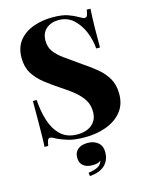

<svg xmlns="http://www.w3.org/2000/svg" viewBox="-139 -806 876 1135"><g transform="rotate(-15 299.0 -239.0)"><path d="M293 -721Q355 -721 389 -708.5Q423 -696 447 -682Q459 -675 466.5 -671.5Q474 -668 481 -668Q491 -668 495.5 -679Q500 -690 503 -712H526Q525 -692 523.5 -665Q522 -638 521.5 -593.5Q521 -549 521 -476H498Q494 -530 473 -580Q452 -630 415.5 -663Q379 -696 326 -696Q280 -696 250 -670.5Q220 -645 220 -598Q220 -560 239 -532.5Q258 -505 296.5 -477Q335 -449 394 -408Q441 -377 478 -346Q515 -315 537.5 -276Q560 -237 560 -182Q560 -116 524 -72.5Q488 -29 429 -7.5Q370 14 300 14Q235 14 196.5 2Q158 -10 131 -23Q109 -37 97 -37Q87 -37 82.5 -26Q78 -15 75 7H52Q54 -18 54.5 -51.5Q55 -85 55.5 -138Q56 -191 56 -273H79Q83 -205 101.5 -146Q120 -87 158.5 -50.5Q197 -14 261 -14Q297 -14 324 -26Q351 -38 367 -61.5Q383 -85 383 -119Q383 -161 364 -192Q345 -223 312 -250.5Q279 -278 235 -306Q188 -337 147 -369Q106 -401 81.5 -440.5Q57 -480 57 -536Q57 -600 90 -641Q123 -682 177.5 -701.5Q232 -721 293 -721ZM304 50Q342 50 366.5 70.5Q391 91 391 129Q391 177 360.5 207.5Q330 238 267 243L264 222Q303 217 324 204.5Q345 192 350 170Q343 177 331 181Q319 185 299 185Q263 185 242.5 168Q222 151 222 119Q222 86 243.5 68Q265 50 304 50Z"/></g></svg>

Font: Playfair Display ExtraBold
Style: Regular
Weight: 800
Designer: Claus Eggers Sørensen
Foundry: Claus Eggers Sørensen
Version: Version 1.203